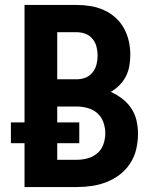

<svg xmlns="http://www.w3.org/2000/svg" viewBox="-20 -755 640 775"><path d="M79 0V-177H24V-261H79V-735H290Q318 -735 345.5 -730.5Q373 -726 399 -714.5Q425 -703 446 -684Q467 -665 480.5 -640.5Q494 -616 500 -588.5Q506 -561 506 -533Q506 -511 502 -488.5Q498 -466 488 -446.5Q478 -427 462 -411Q446 -395 427 -384Q452 -373 473.5 -356.5Q495 -340 510 -317.5Q525 -295 531 -268.5Q537 -242 537 -215Q537 -184 530 -153.5Q523 -123 506 -96.5Q489 -70 464.5 -51Q440 -32 411 -20.5Q382 -9 351.5 -4.5Q321 0 290 0ZM290 -435Q308 -435 325 -441.5Q342 -448 353.5 -462.5Q365 -477 369.5 -494.5Q374 -512 374 -530Q374 -530 374 -530Q374 -530 374 -531Q374 -549 369.5 -566.5Q365 -584 353.5 -598Q342 -612 325 -618.5Q308 -625 290 -625H211V-435ZM290 -110Q312 -110 334 -116Q356 -122 373 -136.5Q390 -151 397.5 -173Q405 -195 405 -217Q405 -239 397.5 -261Q390 -283 373 -298Q356 -313 334 -319Q312 -325 290 -325H211V-261H300V-177H211V-110Z"/></svg>

Font: Iosevka Curly XBdEx
Style: Regular
Weight: 800
Width: 7
Monospace: yes
Designer: Belleve Invis
Foundry: Belleve Invis
Version: Version 11.1.0; ttfautohint (v1.8.3)